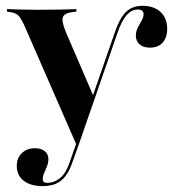

<svg xmlns="http://www.w3.org/2000/svg" viewBox="-20 -449 609 662"><path d="M245.2 54 62.1 -365.3Q54.8 -379.8 48.8 -388.7Q42.7 -397.6 34.7 -401.6Q26.6 -405.6 15.3 -407.3L4 -408.9V-417.7Q22.6 -416.9 49.6 -416.1Q76.6 -415.3 107.3 -415.3H104.8H113.7Q142.7 -415.3 167.3 -415.7Q191.9 -416.1 211.7 -416.5Q231.5 -416.9 243.5 -417.7V-408.9L229.8 -407.3Q203.2 -404 197.2 -390.7Q191.1 -377.4 207.3 -337.9L303.2 -115.3L296 -107.3L374.2 -332.3Q386.3 -368.5 399.6 -389.5Q412.9 -410.5 430.6 -419.8Q448.4 -429 471 -429Q510.5 -429 533.5 -407.7Q556.5 -386.3 556.5 -349.2Q556.5 -319.4 540.7 -302Q525 -284.7 496.8 -284.7Q474.2 -284.7 461.3 -296Q448.4 -307.3 448.4 -325.8Q448.4 -340.3 454.8 -353.2Q461.3 -366.1 468.1 -377.8Q475 -389.5 475 -400Q475 -416.1 454.8 -416.1Q433.9 -416.1 416.5 -396.8Q399.2 -377.4 384.7 -334.7L250 54ZM127.4 192.7Q85.5 192.7 61.7 174.2Q37.9 155.6 37.9 123.4Q37.9 96 55.2 79Q72.6 62.1 100.8 62.1Q121.8 62.1 134.3 72.2Q146.8 82.3 146.8 99.2Q146.8 112.9 141.9 124.6Q137.1 136.3 132.3 147.2Q127.4 158.1 127.4 168.5Q127.4 181.5 142.7 181.5Q166.9 181.5 187.1 164.9Q207.3 148.4 219.4 112.9L247.6 32.3L256.5 35.5L228.2 114.5Q218.5 141.9 204.8 159.3Q191.1 176.6 172.2 184.7Q153.2 192.7 127.4 192.7Z"/></svg>

Font: Playfair 144pt SemiCondensed ExtraBold
Style: Regular
Weight: 800
Width: 4
Designer: Claus Eggers Sørensen
Foundry: Claus Eggers Sørensen
Version: Version 2.203